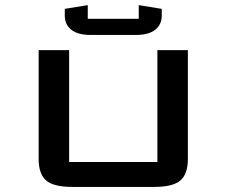

<svg xmlns="http://www.w3.org/2000/svg" viewBox="-20 -734 890 754"><path d="M615.2 -699.2V-672.4Q615.2 -637.7 589.6 -617.2Q564 -596.7 512.7 -596.7H336.9Q285.6 -596.7 260 -617.2Q234.4 -637.7 234.4 -672.4V-699.2L324.7 -713.9V-660.2H524.9V-713.9ZM717.8 -537.1V-109.9Q717.8 -50.8 688.5 -25.4Q659.2 0 585.9 0H263.7Q190.4 0 161.1 -25.4Q131.8 -50.8 131.8 -109.9V-537.1H251.5V-97.7H598.1V-537.1Z"/></svg>

Font: Squarish Sans CT
Style: Regular
Weight: 400
Version: Version 0.9